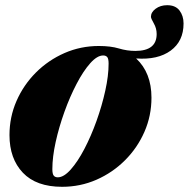

<svg xmlns="http://www.w3.org/2000/svg" viewBox="-20 -704 726 739"><path d="M563 -328Q563 -258.5 536 -196.8Q509 -135 461.2 -87.2Q413.5 -39.5 351.2 -12.2Q289 15 219 15Q119.5 15 68 -39.2Q16.5 -93.5 16.5 -184Q16.5 -253.5 43.5 -315.2Q70.5 -377 118.2 -424.8Q166 -472.5 228.2 -499.8Q290.5 -527 360.5 -527Q406 -527 437.5 -517.5Q469 -508 501 -508Q583 -508 583 -573Q583 -595 572 -614Q561 -633 561 -639.5Q561 -657 579.2 -670.5Q597.5 -684 623.5 -684Q655.5 -684 671 -663.5Q686.5 -643 686.5 -613.5Q686.5 -545.5 637 -509.2Q587.5 -473 504 -479Q563 -424 563 -328ZM202.5 -21.5Q225.5 -21.5 252.2 -51.5Q279 -81.5 304.8 -130.8Q330.5 -180 351.5 -238.5Q372.5 -297 385.2 -354.8Q398 -412.5 398 -459Q398 -478 392.8 -484.2Q387.5 -490.5 377 -490.5Q354 -490.5 327.2 -460.5Q300.5 -430.5 274.8 -381.2Q249 -332 228 -273.5Q207 -215 194.2 -157.2Q181.5 -99.5 181.5 -53Q181.5 -34.5 186.8 -28Q192 -21.5 202.5 -21.5Z"/></svg>

Font: Newsreader Display ExtraBold
Style: Italic
Weight: 800
Italic angle: -17°
Designer: Hugues Gentile
Foundry: Production Type
Version: Version 1.001